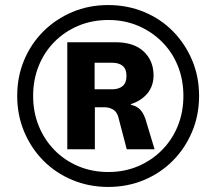

<svg xmlns="http://www.w3.org/2000/svg" viewBox="-20 -732 856 759"><path d="M408 7Q332 7 266 -20.5Q200 -48 151.5 -97Q103 -146 75.5 -211.5Q48 -277 48 -353Q48 -429 75.5 -494.5Q103 -560 152 -608.5Q201 -657 266 -684.5Q331 -712 408 -712Q484 -712 550 -684.5Q616 -657 664 -608Q712 -559 739.5 -494Q767 -429 767 -353Q767 -277 739.5 -211.5Q712 -146 663.5 -97Q615 -48 549.5 -20.5Q484 7 408 7ZM408 -52Q472 -52 526 -75Q580 -98 620.5 -139Q661 -180 683 -234.5Q705 -289 705 -353Q705 -417 683 -471.5Q661 -526 620.5 -566.5Q580 -607 526 -630Q472 -653 409 -653Q344 -653 289.5 -630Q235 -607 195 -566.5Q155 -526 133 -471.5Q111 -417 111 -353Q111 -289 133 -234.5Q155 -180 195 -139Q235 -98 289.5 -75Q344 -52 408 -52ZM246 -142V-565H437Q509 -565 548 -528.5Q587 -492 587 -434Q587 -392 562.5 -362.5Q538 -333 496 -320L500 -317Q523 -312 537 -295.5Q551 -279 559 -248L591 -142H481L447 -272Q441 -291 426 -299.5Q411 -308 393 -308H341L355 -317V-142ZM354 -379H423Q450 -379 465 -392Q480 -405 480 -432Q480 -459 465 -471.5Q450 -484 423 -484H354Z"/></svg>

Font: Nunito Sans 7pt ExtraBold
Style: Regular
Weight: 800
Designer: Vernon Adams
Foundry: Vernon Adams
Version: Version 3.101;gftools[0.9.27]